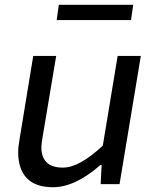

<svg xmlns="http://www.w3.org/2000/svg" viewBox="-20 -770 645 803"><path d="M56 -134Q56 -157 63 -195L119 -536H215L160 -208Q153 -168 153 -155Q153 -69 243 -69Q312 -69 410 -161L472 -536H569L480 0H401L405 -80H400Q294 13 202 13Q129 13 92.5 -24.5Q56 -62 56 -134ZM226 -750H537L528 -686H217Z"/></svg>

Font: Nebula Sans Medium
Style: Regular
Weight: 500
Italic angle: -9°
Designer: Paul D. Hunt for Adobe (as Source Sans)
Foundry: Nebula Entertainment & Broadcasting LLC
Version: Version 1.010